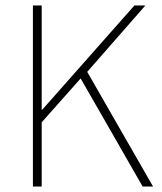

<svg xmlns="http://www.w3.org/2000/svg" viewBox="-20 -680 590 700"><path d="M100 0V-660H132V-280H134L470 -660H510L298 -418L538 0H500L274 -394L132 -234V0Z"/></svg>

Font: Mada ExtraLight
Style: Regular
Weight: 250
Designer: Khaled Hosny
Version: Version 1.5